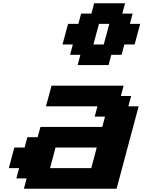

<svg xmlns="http://www.w3.org/2000/svg" viewBox="-20 -1145 871 1165"><path d="M125 0H687.5Q709.5 -83 754.2 -250Q798.8 -417 821.3 -500H758.8L775.9 -562.5H713.4L730 -625H292.5Q287.1 -604 275.9 -562.3Q264.6 -520.5 258.8 -500H571.3L554.7 -437.5H617.2L600.6 -375H225.6L208.5 -312.5H146L129.4 -250H66.9Q61.5 -229 50.3 -187.3Q39.1 -145.5 33.7 -125H96.2L79.1 -62.5H141.6ZM533.7 -125H283.7Q289.6 -145.5 300.5 -187.3Q311.5 -229 316.9 -250H566.9Q561.5 -229 550.5 -187.3Q539.6 -145.5 533.7 -125ZM451.2 -750H638.7L655.3 -812.5H717.8L734.4 -875H796.9Q802.2 -896 813.5 -937.5Q824.7 -979 830.6 -1000H768.1L784.7 -1062.5H722.2L738.8 -1125H551.3L534.7 -1062.5H472.2L455.6 -1000H393.1Q387.2 -979 376 -937.3Q364.7 -895.5 359.4 -875H421.9L405.3 -812.5H467.8ZM609.4 -875H546.9Q552.2 -895.5 563.5 -937.3Q574.7 -979 580.6 -1000H643.1Q637.7 -979 626.5 -937.3Q615.2 -895.5 609.4 -875Z"/></svg>

Font: Faithful 32x
Style: SemiboldOblique
Weight: 400
Foundry: Faithful Resource Pack
Version: Version 1.0; January 27, 2023